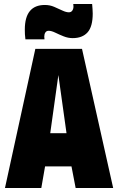

<svg xmlns="http://www.w3.org/2000/svg" viewBox="-20 -947 595 967"><path d="M5 0 158 -701H393L550 0H361L340 -109H207L188 0ZM233 -276H315L274 -569ZM108 -749Q106 -762 105.5 -774.5Q105 -787 105 -798Q105 -922 206 -922Q231 -922 253 -912.5Q275 -903 294 -894Q313 -885 327 -885Q338 -885 344 -893.5Q350 -902 350 -914Q350 -922 349 -927H444Q445 -914 446 -902Q447 -890 447 -879Q447 -813 421 -784Q395 -755 346 -755Q323 -755 300.5 -764Q278 -773 258.5 -782.5Q239 -792 225 -792Q214 -792 208.5 -783.5Q203 -775 203 -763Q203 -754 204 -749Z"/></svg>

Font: Georama SemiCondensed ExtraBold
Style: Regular
Weight: 800
Width: 4
Designer: Jean-Baptiste Levee
Foundry: Production Type
Version: Version 1.000